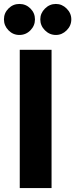

<svg xmlns="http://www.w3.org/2000/svg" viewBox="-32 -952 381 972"><path d="M251 -775Q219 -775 195.5 -798.5Q172 -822 172 -854Q172 -885 195.5 -908.5Q219 -932 251 -932Q282 -932 305.5 -908.5Q329 -885 329 -854Q329 -822 305.5 -798.5Q282 -775 251 -775ZM66 -775Q34 -775 11 -798.5Q-12 -822 -12 -854Q-12 -886 11 -909Q34 -932 66 -932Q99 -932 122 -909Q145 -886 145 -854Q145 -822 122 -798.5Q99 -775 66 -775ZM68 0V-700H229V0Z"/></svg>

Font: Figtree Light ExtraBold
Style: Regular
Weight: 800
Version: Version 2.001;gftools[0.9.30]